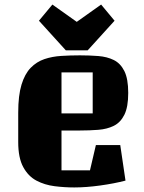

<svg xmlns="http://www.w3.org/2000/svg" viewBox="-20 -808 633 843"><path d="M250 -60H375L401 -171H508L531 -15Q481 -2 419.5 6.5Q358 15 306 15Q263 15 219.5 9.5Q176 4 140 -15Q104 -34 82 -74.5Q60 -115 60 -184V-314Q60 -389 74.5 -436.5Q89 -484 115 -510.5Q141 -537 175 -548.5Q209 -560 249 -562.5Q289 -565 331 -565Q373 -565 411.5 -562Q450 -559 479.5 -544.5Q509 -530 526 -496Q543 -462 543 -400Q543 -338 526 -304Q509 -270 479.5 -255.5Q450 -241 411.5 -238Q373 -235 331 -235H250ZM250 -490V-310H387V-490ZM483 -717 365 -587H269L151 -717L210 -788L317 -712L424 -788Z"/></svg>

Font: Unlock
Style: Regular
Weight: 400
Designer: Eduardo Rodriguez Tunni
Foundry: Eduardo Rodriguez Tunni
Version: Version 1.003; ttfautohint (v1.8.4.7-5d5b);gftools[0.9.23]